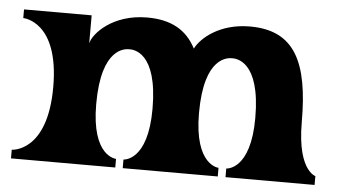

<svg xmlns="http://www.w3.org/2000/svg" viewBox="-42 -575 1134 642"><g transform="rotate(5 525.0 -254.5)"><path d="M973 -206C973 -407 923 -509 773 -509C671 -509 610 -455 592 -419C561 -479 509 -509 428 -509C312 -509 249 -439 242 -406V-500H15V-471C15 -471 135 -471 135 -250C135 -30 15 -29 15 -29V0H365V-29C365 -29 283 -29 283 -206C283 -398 365 -398 378 -398C390 -398 472 -398 472 -206C472 -29 390 -29 390 -29V0H709V-29C709 -29 628 -30 628 -206C628 -398 710 -398 723 -398C735 -398 817 -398 817 -206C817 -29 735 -29 735 -29V0H1034V-29C1044 -29 973 -30 973 -206Z"/></g></svg>

Font: Ouroboros
Style: Regular
Weight: 400
Designer: Ariel Martín Pérez
Foundry: Velvetyne Type Foundry
Version: Version 2.001;hotconv 1.0.109;makeotfexe 2.5.65596